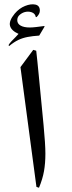

<svg xmlns="http://www.w3.org/2000/svg" viewBox="-20 -852 337 901"><path d="M150 -614Q152 -594 155.5 -563Q159 -532 163 -487Q176 -354 184.5 -264.5Q193 -175 193 -131Q193 -86 186.5 -49Q180 -12 163 29L151 25L76 -537L136 -618ZM148 -772Q145 -789 128.5 -794.5Q112 -800 95 -795Q82 -791 71.5 -781.5Q61 -772 61 -757Q61 -741 76.5 -732Q92 -723 120 -723Q131 -723 149 -725Q167 -727 188 -730L189 -727L164 -685Q133 -683 109.5 -678.5Q86 -674 66 -664.5Q46 -655 23 -636L20 -640Q24 -648 34 -658.5Q44 -669 54 -679Q64 -689 67 -693Q33 -708 27 -731Q21 -754 49 -788Q70 -813 97.5 -824Q125 -835 146 -830.5Q167 -826 167 -802Q167 -787 152 -772Z"/></svg>

Font: Bona Nova
Style: Regular
Weight: 400
Designer: Mateusz Machalski
Foundry: Capitalics
Version: Version 4.001; ttfautohint (v1.8.3)